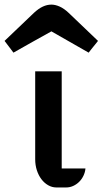

<svg xmlns="http://www.w3.org/2000/svg" viewBox="-67 -825 451 845"><path d="M87.9 -511.2H204.6V-83.5H309.1Q307.6 -66.4 300 -51Q292.5 -35.6 281 -24.4Q269.5 -13.2 254.9 -6.6Q240.2 0 224.1 0H181.2Q162.1 0 145 -9.8Q127.9 -19.5 115.2 -36.4Q102.5 -53.2 95.2 -75.7Q87.9 -98.1 87.9 -124ZM159.2 -687Q118.2 -664.6 75.9 -640.6Q33.7 -616.7 -7.8 -593.3Q-18.6 -608.4 -27.6 -619.6Q-36.6 -630.9 -46.9 -645L82.5 -768.6Q102.5 -787.1 121.3 -795.9Q140.1 -804.7 159.2 -804.7Q176.3 -804.7 195.6 -796.1Q214.8 -787.6 234.9 -768.6L364.3 -645Q358.4 -637.2 353.3 -631.1Q348.1 -625 343.5 -619.1Q338.9 -613.3 334 -607.2Q329.1 -601.1 323.2 -593.3Z"/></svg>

Font: Atomic Age
Style: Regular
Weight: 400
Designer: James Grieshaber
Foundry: James Grieshaber
Version: Version 1.008; ttfautohint (v1.4.1) -l 6 -r 46 -G 0 -x 0 -H 